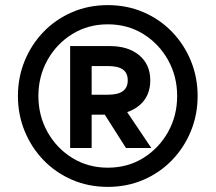

<svg xmlns="http://www.w3.org/2000/svg" viewBox="-20 -720 842 750"><path d="M401 10Q326 10 262 -17.5Q198 -45 150.5 -94Q103 -143 76.5 -207.5Q50 -272 50 -345Q50 -418 76.5 -482.5Q103 -547 150.5 -596Q198 -645 262 -672.5Q326 -700 401 -700Q476 -700 540 -672.5Q604 -645 651.5 -596Q699 -547 725.5 -482.5Q752 -418 752 -345Q752 -272 725.5 -207.5Q699 -143 651.5 -94Q604 -45 540 -17.5Q476 10 401 10ZM401 -65Q479 -65 540 -103Q601 -141 636.5 -204.5Q672 -268 672 -345Q672 -422 636.5 -485.5Q601 -549 540 -587Q479 -625 401 -625Q324 -625 262.5 -587Q201 -549 165.5 -485.5Q130 -422 130 -345Q130 -268 165.5 -204.5Q201 -141 262.5 -103Q324 -65 401 -65ZM254 -142V-540H338V-142ZM472 -142 369 -304H462L571 -142ZM294 -272V-350H401Q441 -350 460 -364Q479 -378 479 -406Q479 -435 460 -448.5Q441 -462 401 -462H294V-540H409Q481 -540 524 -504Q567 -468 567 -406Q567 -344 524 -308Q481 -272 409 -272Z"/></svg>

Font: Radio Canada Big
Style: Regular
Weight: 400
Designer: Étienne Aubert Bonn
Foundry: Coppers and Brasses
Version: Version 1.001